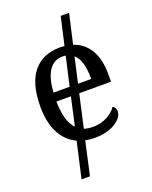

<svg xmlns="http://www.w3.org/2000/svg" viewBox="-167 -803 869 1100"><g transform="rotate(-20 267.5 -253.5)"><path d="M231 3.9 186 207H134.8L184.1 -11.2Q121.6 -39.6 88.4 -104Q55.2 -168.5 55.2 -264.2Q55.2 -404.3 112.8 -475.1Q170.4 -545.9 276.9 -545.9Q283.7 -545.9 290.5 -545.4Q297.4 -544.9 304.2 -543.9L342.8 -713.9H394L353 -534.2Q415.5 -513.7 450.2 -456.8Q484.9 -399.9 484.9 -307.1V-261.2H291L246.1 -61Q258.3 -57.1 272 -55.2Q285.6 -53.2 300.8 -53.2Q347.7 -53.2 386.2 -73.2Q424.8 -93.3 443.8 -123Q450.7 -120.1 456.8 -110.8Q462.9 -101.6 462.9 -88.9Q462.9 -52.2 413.8 -21.2Q364.7 9.8 287.1 9.8Q257.8 9.8 231 3.9ZM292 -490.2Q288.1 -491.2 283.7 -491.7Q279.3 -492.2 274.9 -492.2Q219.2 -492.2 189.2 -447Q159.2 -401.9 153.8 -314.9H252ZM151.9 -261.2Q152.8 -198.7 165.3 -156.7Q177.7 -114.7 202.1 -89.8L240.2 -261.2ZM383.8 -314.9Q383.8 -367.7 373.3 -407.5Q362.8 -447.3 337.9 -469.2L303.2 -314.9Z"/></g></svg>

Font: Droid Serif
Style: Regular
Weight: 400
Designer: Monotype Design team
Foundry: Monotype Imaging Inc.
Version: Version 1.03